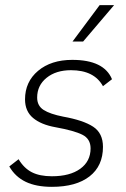

<svg xmlns="http://www.w3.org/2000/svg" viewBox="-20 -713 487 744"><path d="M16 -68 52 -96Q73 -61 103.5 -45.5Q134 -30 181 -30Q251 -30 291 -59Q331 -88 331 -138Q331 -175 299 -191Q267 -207 195 -220Q139 -230 108 -256Q77 -282 77 -328Q77 -396 127.5 -438.5Q178 -481 260 -481Q383 -481 414 -406L379 -379Q345 -441 255 -441Q197 -441 160.5 -411.5Q124 -382 124 -335Q124 -303 149 -287Q174 -271 225 -261Q303 -247 341 -222Q379 -197 379 -144Q379 -70 327 -29.5Q275 11 181 11Q120 11 79.5 -8.5Q39 -28 16 -68ZM366 -693H422L302 -552H261Z"/></svg>

Font: KoHo Light
Style: Italic
Weight: 300
Italic angle: -10°
Version: Version 1.000; ttfautohint (v1.6)